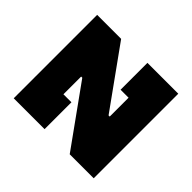

<svg xmlns="http://www.w3.org/2000/svg" viewBox="-144 -944 1188 1188"><g transform="rotate(-45 450.0 -350.0)"><path d="M470 -490V-500H315V-430H80V-700H810V-490L420 -210V-200H585V-270H820V0H80V-210Z"/></g></svg>

Font: Imperial One
Style: Regular
Weight: 400
Designer: Jovanny Lemonad
Foundry: Jovanny Lemonad
Version: Version 1.000